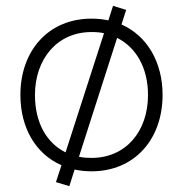

<svg xmlns="http://www.w3.org/2000/svg" viewBox="-20 -574 628 659"><path d="M397 -490 413 -540 368 -554 352 -504C334 -508 314 -510 294 -510C146 -510 50 -400 50 -248C50 -135 103 -45 191 -7L172 51L218 65L236 8C255 12 274 14 294 14C442 14 538 -96 538 -248C538 -361 485 -451 397 -490ZM100 -248C100 -370 175 -464 294 -464C309 -464 324 -463 337 -460L205 -51C139 -84 100 -154 100 -248ZM294 -32C279 -32 264 -33 251 -36L382 -444C448 -411 488 -340 488 -248C488 -123 412 -32 294 -32Z"/></svg>

Font: Space Text Light
Style: Regular
Weight: 300
Designer: Florian Karsten (Space Text), Colophon Foundry (Space Mono)
Foundry: Florian Karsten
Version: Version 1.003;PS 001.003;hotconv 1.0.88;makeotf.lib2.5.64775